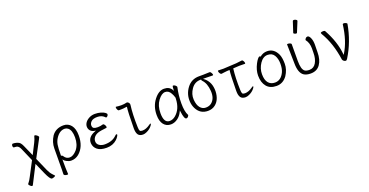

<svg xmlns="http://www.w3.org/2000/svg" viewBox="-35 -1611 5070 2640"><g transform="rotate(-20 2500.0 -291.5)"><path d="M402 153Q375 153 328 47L257 -114Q169 56 124 146Q121 156 110.5 156Q100 156 84 140.5Q68 125 67 117.5Q66 110 81.5 93Q97 76 123 25L230 -179L148 -368Q128 -417 96 -425Q83 -428 71 -428H60Q45 -428 42 -449Q40 -461 45 -472Q50 -483 59 -483Q87 -483 117.5 -474Q148 -465 165 -444.5Q182 -424 195 -391L262 -240L339 -392Q361 -434 373 -482Q374 -486 383.5 -486Q393 -486 411.5 -472Q430 -458 432 -445Q431 -440 418.5 -417Q406 -394 393 -369L290 -175L375 19Q397 68 427 99Q442 118 453 127Q460 134 438.5 143.5Q417 153 402 153Z M631 171Q631 176 615.5 176Q600 176 584.5 169Q569 162 569 151.5Q569 141 571 89Q573 37 573 -223Q573 -316 626 -398Q686 -481 798 -481Q866 -481 908 -429Q950 -377 950 -278Q950 -113 847 -27Q798 12 737 12Q705 12 674 -4.5Q643 -21 635 -33L626 -46V-30Q626 96 628.5 125Q631 154 631 171ZM652 -83Q681 -36 732 -36Q783 -36 838 -98Q893 -165 893 -271.5Q893 -378 844 -415Q822 -431 798 -431Q722 -431 668 -347Q642 -307 633.5 -258.5Q625 -210 625 -103V-98H633Q643 -98 652 -83ZM626 -398Z M1246 -40Q1357 -40 1420 -103Q1432 -116 1441 -116Q1458 -116 1444.5 -90.5Q1431 -65 1407 -43Q1346 13 1255.5 13Q1165 13 1119.5 -24Q1074 -61 1070 -119Q1065 -211 1177 -253L1194 -260L1176 -263Q1137 -270 1117 -293Q1097 -316 1095 -347Q1093 -378 1112 -408Q1131 -438 1170.5 -459.5Q1210 -481 1257 -481Q1304 -481 1343 -469.5Q1382 -458 1401 -443Q1420 -428 1421 -421Q1422 -404 1410 -392.5Q1398 -381 1392.5 -381Q1387 -381 1383 -384L1374 -394Q1336 -430 1274 -430Q1212 -430 1184.5 -403Q1157 -376 1158.5 -345.5Q1160 -315 1179 -305Q1198 -295 1236 -295Q1274 -295 1312 -307H1315Q1327 -307 1337.5 -290Q1348 -273 1349 -260Q1350 -247 1341 -246Q1249 -237 1211.5 -223Q1174 -209 1153 -181Q1132 -153 1134 -118Q1136 -83 1168 -61.5Q1200 -40 1246 -40Z M1787 13Q1737 13 1715.5 -17Q1694 -47 1694 -110Q1696 -356 1707 -423L1688 -421Q1650 -415 1624.5 -415Q1599 -415 1588 -414.5Q1577 -414 1568.5 -431Q1560 -448 1560 -461Q1560 -474 1564 -474Q1602 -468 1643 -468Q1684 -468 1725 -478Q1740 -478 1752.5 -462Q1765 -446 1762 -431Q1744 -297 1750 -108Q1751 -67 1759.5 -54Q1768 -41 1797 -41Q1850 -41 1909 -83Q1925 -95 1932 -95Q1935 -95 1935 -88Q1935 -81 1923 -65Q1892 -23 1839 0Q1810 13 1787 13Z M2195 13Q2129 13 2090.5 -35.5Q2052 -84 2052 -175Q2052 -300 2121 -390.5Q2190 -481 2269 -481Q2348 -481 2381 -421L2388 -406L2390 -423Q2392 -445 2393 -462Q2394 -479 2404 -479Q2418 -479 2433.5 -467Q2449 -455 2452 -442Q2426 -328 2426 -209Q2426 -90 2458 -32L2460 -28Q2459 -20 2448.5 -6Q2438 8 2422 8Q2390 8 2376 -109L2374 -126L2366 -110Q2339 -52 2292 -19.5Q2245 13 2195 13ZM2194 -37Q2238 -37 2277 -68Q2372 -145 2377 -296Q2377 -304 2378 -311Q2367 -349 2350 -378Q2321 -433 2269 -433Q2217 -433 2163.5 -361.5Q2110 -290 2110 -180Q2110 -37 2194 -37Z M2738 13Q2624 13 2572 -90Q2549 -136 2545 -189Q2537 -300 2603 -388.5Q2669 -477 2781 -477H2843Q2900 -477 2935 -480H2936Q2950 -480 2960 -461Q2981 -423 2962 -423Q2914 -425 2851 -425H2821L2833 -416Q2869 -390 2894.5 -345.5Q2920 -301 2924.5 -237Q2929 -173 2909.5 -115Q2890 -57 2845 -22Q2800 13 2738 13ZM2807 -66Q2874 -120 2866 -233Q2858 -346 2803 -402Q2795 -411 2794 -417V-425H2782Q2699 -425 2648.5 -352.5Q2598 -280 2603.5 -200.5Q2609 -121 2642 -80.5Q2675 -40 2724.5 -40Q2774 -40 2807 -66Z M3287 13Q3237 13 3215.5 -17Q3194 -47 3194 -110Q3196 -343 3206 -415L3167 -413Q3148 -412 3122 -408Q3096 -404 3085 -403H3084Q3074 -403 3063.5 -419Q3053 -435 3051.5 -448.5Q3050 -462 3057 -462L3134 -460L3325 -470Q3347 -472 3374.5 -476Q3402 -480 3410.5 -480Q3419 -480 3428.5 -464Q3438 -448 3439.5 -435Q3441 -422 3434 -422L3369 -423H3349Q3339 -423 3331 -422L3261 -418Q3244 -285 3250 -108Q3251 -67 3259.5 -54Q3268 -41 3297 -41Q3350 -41 3409 -83Q3425 -95 3432 -95Q3435 -95 3435 -88Q3435 -81 3423 -65Q3392 -23 3339 0Q3310 13 3287 13ZM3330 -422H3331Z M3896 -70Q3836 13 3741 13Q3646 13 3597 -46.5Q3548 -106 3548 -207Q3548 -285 3592 -371Q3610 -406 3628 -427.5Q3646 -449 3655.5 -449Q3665 -449 3667 -446L3669 -440Q3717 -481 3777 -481Q3879 -481 3928 -372Q3949 -320 3949 -235.5Q3949 -151 3896 -70ZM3736 -38Q3825 -38 3872 -139Q3893 -186 3893 -258Q3893 -330 3863 -380.5Q3833 -431 3766.5 -431Q3700 -431 3652.5 -360Q3605 -289 3605 -206Q3605 -123 3639.5 -80.5Q3674 -38 3736 -38ZM3928 -372Z M4240 13Q4177 13 4140 -12Q4075 -57 4075 -198Q4071 -413 4070 -440L4069 -474Q4070 -479 4085 -479Q4100 -479 4115.5 -472Q4131 -465 4131 -456Q4130 -401 4130 -210Q4130 -87 4173 -56Q4196 -40 4240 -40Q4304 -40 4337.5 -97.5Q4371 -155 4371 -242L4372 -306Q4372 -388 4330 -441L4329 -444Q4329 -453 4340.5 -467Q4352 -481 4369 -481Q4393 -481 4411 -438.5Q4429 -396 4428 -337Q4427 -278 4426 -230Q4426 -121 4379 -54Q4332 13 4240 13ZM4252 -578Q4250 -572 4239 -572Q4228 -572 4215.5 -579Q4203 -586 4203 -590V-594L4254 -750Q4256 -759 4271 -759Q4286 -759 4300.5 -750.5Q4315 -742 4315 -732Q4315 -730 4314 -729Z M4778 -8Q4765 13 4752.5 13Q4740 13 4726.5 4Q4713 -5 4707 -20Q4672 -269 4567 -443L4559 -462Q4561 -476 4602 -476Q4620 -476 4626 -464Q4734 -267 4750 -88L4751 -73L4759 -85Q4855 -239 4884 -474Q4887 -481 4901.5 -481Q4916 -481 4931.5 -473Q4947 -465 4947 -458Q4903 -209 4778 -8Z"/></g></svg>

Font: LXGW WenKai Mono TC Light
Style: Regular
Weight: 300
Designer: LXGW / Fontworks Inc.
Foundry: LXGW / Fontworks Inc.
Version: Version 1.330